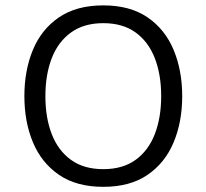

<svg xmlns="http://www.w3.org/2000/svg" viewBox="-20 -702 781 727"><path d="M371.1 -681.6Q472.7 -681.6 538.8 -636.2Q605 -590.8 637.5 -512.9Q669.9 -435.1 669.9 -337.9Q669.9 -240.7 637.5 -163.1Q605 -85.4 538.8 -40Q472.7 5.4 371.1 5.4Q269.5 5.4 203.4 -40Q137.2 -85.4 104.7 -163.1Q72.3 -240.7 72.3 -337.9Q72.3 -435.1 104.5 -512.9Q136.7 -590.8 203.1 -636.2Q269.5 -681.6 371.1 -681.6ZM371.1 -614.3Q297.9 -614.3 249 -579.1Q200.2 -543.9 176 -481.7Q151.9 -419.4 151.9 -337.9Q151.9 -256.3 176 -194.1Q200.2 -131.8 248.8 -96.7Q297.4 -61.5 371.1 -61.5Q444.8 -61.5 493.4 -96.7Q542 -131.8 566.2 -194.3Q590.3 -256.8 590.3 -337.9Q590.3 -419.4 566.2 -481.7Q542 -543.9 493.4 -579.1Q444.8 -614.3 371.1 -614.3Z"/></svg>

Font: Estedad-FD Regular
Style: FD-Regular
Weight: 400
Designer: Amin Abedi
Version: Version 7.3